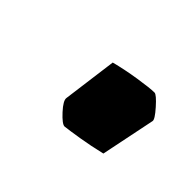

<svg xmlns="http://www.w3.org/2000/svg" viewBox="-46 -507 276 276"><g transform="rotate(45 92.0 -369.0)"><path d="M64 -337 75 -420Q94 -425 116.5 -428.5Q139 -432 148 -432Q152 -432 164 -418.5Q176 -405 175 -401L158 -318Q137 -313 118.5 -310Q100 -307 91 -306Q86 -306 74.5 -318.5Q63 -331 64 -337Z"/></g></svg>

Font: Grenze
Style: Italic
Weight: 400
Italic angle: -10°
Designer: Renata Polastri
Foundry: Omnibus-Type
Version: Version 1.002; ttfautohint (v1.8)